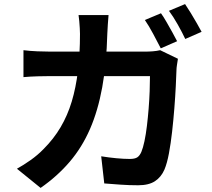

<svg xmlns="http://www.w3.org/2000/svg" viewBox="-20 -866 1040 941"><path d="M769 -801Q782 -783 796.5 -757.5Q811 -732 825 -707Q839 -682 848 -664L768 -629Q752 -660 731 -699.5Q710 -739 690 -768ZM887 -846Q900 -827 915.5 -801.5Q931 -776 945 -751.5Q959 -727 968 -710L888 -675Q873 -707 851 -746Q829 -785 808 -813ZM512 -792Q510 -774 508.5 -747Q507 -720 506 -702Q502 -553 481 -438Q460 -323 421 -233.5Q382 -144 322 -73.5Q262 -3 179 55L63 -39Q94 -56 129.5 -81Q165 -106 194 -136Q243 -185 277 -242.5Q311 -300 331.5 -368Q352 -436 362 -518.5Q372 -601 372 -700Q372 -711 371 -728Q370 -745 368.5 -762.5Q367 -780 365 -792ZM852 -578Q850 -565 847.5 -549Q845 -533 845 -525Q844 -493 841.5 -443Q839 -393 834.5 -335.5Q830 -278 823.5 -220.5Q817 -163 808 -114.5Q799 -66 786 -35Q770 2 739.5 22Q709 42 657 42Q614 42 571 39Q528 36 491 33L476 -100Q513 -94 550 -90.5Q587 -87 616 -87Q641 -87 653 -95Q665 -103 673 -122Q681 -141 688 -174Q695 -207 700 -248.5Q705 -290 708.5 -334Q712 -378 713.5 -419Q715 -460 715 -493H227Q202 -493 165 -492Q128 -491 95 -488V-620Q127 -616 163 -614.5Q199 -613 227 -613H690Q709 -613 728.5 -614.5Q748 -616 765 -620Z"/></svg>

Font: Noto Sans SC Thin
Style: Bold
Weight: 700
Version: Version 2.004-H2;hotconv 1.0.118;makeotfexe 2.5.65603